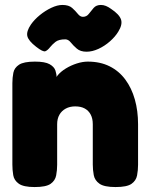

<svg xmlns="http://www.w3.org/2000/svg" viewBox="-20 -748 606 776"><path d="M120 8Q75 8 56 -5.5Q37 -19 33.5 -40Q30 -61 30 -83V-412Q30 -434 34 -454Q38 -474 57 -486.5Q76 -499 121 -499Q162 -499 180.5 -488.5Q199 -478 204 -463Q209 -448 208.5 -435.5Q208 -423 210 -420L202 -414Q201 -429 213.5 -444Q226 -459 246.5 -471.5Q267 -484 290.5 -491.5Q314 -499 335 -499Q385 -499 423 -480Q461 -461 486.5 -426.5Q512 -392 525 -346Q538 -300 538 -246V-82Q538 -60 534 -39Q530 -18 511.5 -5Q493 8 447 8Q401 8 382 -5.5Q363 -19 359 -40Q355 -61 355 -83V-246Q355 -269 346.5 -285Q338 -301 322.5 -309.5Q307 -318 284 -318Q262 -318 245.5 -309Q229 -300 220 -284Q211 -268 211 -246V-82Q211 -60 207 -39Q203 -18 184.5 -5Q166 8 120 8ZM232 -728Q258 -728 271.5 -716Q285 -704 294.5 -692Q304 -680 315 -680Q330 -680 339 -692Q348 -704 358.5 -716Q369 -728 388 -728Q398 -728 408 -724Q418 -720 429 -712Q462 -690 469 -669.5Q476 -649 458 -620Q446 -600 424.5 -581Q403 -562 378 -550.5Q353 -539 330 -539Q305 -539 290.5 -551.5Q276 -564 266 -576.5Q256 -589 244 -589Q217 -589 204 -578.5Q191 -568 183 -558Q173 -545 163.5 -541Q154 -537 126 -559Q95 -583 90.5 -602Q86 -621 105 -649Q119 -669 141 -687Q163 -705 187.5 -716.5Q212 -728 232 -728Z"/></svg>

Font: Fredoka Light
Style: Bold
Weight: 700
Version: Version 2.001